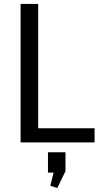

<svg xmlns="http://www.w3.org/2000/svg" viewBox="-20 -720 507 971"><path d="M152.9 -71.2H458.3V0H84.2V-700H173.1V-15.3ZM311.2 50V145.4L269.8 231L234.4 219.4L265.3 96.3L302.3 152.8H222.6V50Z"/></svg>

Font: Pathway Extreme 8pt Thin
Style: Regular
Weight: 100
Designer: Eduardo Rodriguez Tunni
Foundry: Eduardo Rodriguez Tunni
Version: Version 1.000